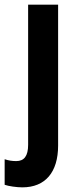

<svg xmlns="http://www.w3.org/2000/svg" viewBox="-60 -566 331 826"><path d="M36 240C135 240 190 175 190 60V-546H61V57C61 105 44 127 10 127C-7 127 -22 125 -40 119V229C-23 235 12 240 36 240Z"/></svg>

Font: Noto Sans Malayalam ExtraCondensed
Style: Bold
Weight: 700
Width: 2
Designer: Jelle Bosma - Monotype Design Team
Foundry: Monotype Imaging Inc.
Version: Version 2.104